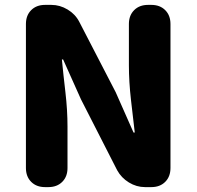

<svg xmlns="http://www.w3.org/2000/svg" viewBox="-20 -765 804 785"><path d="M164 0Q129 0 107.5 -21.5Q86 -43 86 -78V-667Q86 -702 107.5 -723.5Q129 -745 164 -745H190Q225 -745 256.5 -726Q288 -707 304 -676L453 -388L526 -223H531Q524 -282 515.5 -356.5Q507 -431 507 -498V-667Q507 -702 528.5 -723.5Q550 -745 585 -745H599Q634 -745 655.5 -723.5Q677 -702 677 -667V-78Q677 -43 655.5 -21.5Q634 0 599 0H573Q538 0 507 -19Q476 -38 459 -69L311 -359L238 -522H233Q239 -460 247.5 -387.5Q256 -315 256 -247V-78Q256 -43 234.5 -21.5Q213 0 178 0Z"/></svg>

Font: Chiron GoRound TC H
Style: Regular
Weight: 900
Designer: Ryoko NISHIZUKA 西塚涼子 (kana, bopomofo & ideographs); Paul D. Hunt (Latin, Greek & Cyrillic); Sandoll Communications 산돌커뮤니
Foundry: Adobe
Version: Version 1.000;hotconv 1.1.1;makeotfexe 2.6.0